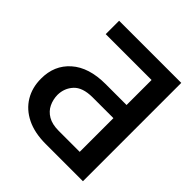

<svg xmlns="http://www.w3.org/2000/svg" viewBox="-193 -852 989 989"><g transform="rotate(45 301.0 -358.0)"><path d="M564.5 0H293Q211.9 0 155 -28.1Q98.1 -56.2 68.1 -106Q38.1 -155.8 38.1 -220.7Q37.6 -317.9 104.7 -377.2Q171.9 -436.5 293 -436.5H445.8V-618.7H111.8V-716.3H564.5ZM445.8 -95.2V-340.8H293Q221.7 -340.3 189.7 -305.7Q157.7 -271 157.2 -221.7Q157.7 -188.5 171.6 -159.4Q185.5 -130.4 215.3 -112.8Q245.1 -95.2 293 -95.2Z"/></g></svg>

Font: Inter Tight Medium
Style: Regular
Weight: 500
Designer: Rasmus Andersson
Foundry: rsms
Version: Version 3.004; ttfautohint (v1.8.4.7-5d5b)